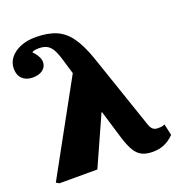

<svg xmlns="http://www.w3.org/2000/svg" viewBox="-141 -901 966 1032"><g transform="rotate(-20 342.0 -384.5)"><path d="M667 -104 681 -39Q654 -12 624.5 0.5Q595 13 559 13Q522 13 497.5 1Q473 -11 455.5 -40Q438 -69 422 -122L374 -281H371L245 0H28L11 -10L298 -532L270 -625Q259 -661 246.5 -681.5Q234 -702 216 -711Q198 -720 172 -720Q159 -720 148 -718Q137 -716 132 -711Q145 -698 152.5 -686.5Q160 -675 164 -664.5Q168 -654 168 -643Q168 -616 146.5 -599.5Q125 -583 89 -583Q52 -583 30 -604Q8 -625 8 -662Q8 -697 29.5 -724Q51 -751 88.5 -766.5Q126 -782 175 -782Q244 -782 291.5 -762Q339 -742 372.5 -695Q406 -648 434 -568L580 -140Q585 -124 591.5 -114.5Q598 -105 607 -101Q616 -97 628 -97Q639 -97 647.5 -98Q656 -99 667 -104Z"/></g></svg>

Font: Literata 18pt ExtraBold
Style: Regular
Weight: 800
Designer: Latin by Veronika Burian and Jose Scaglione. Greek by Irene Vlachou. Cyrillic by Vera Evstafieva.
Foundry: TypeTogether
Version: Version 3.103;gftools[0.9.29]